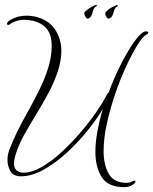

<svg xmlns="http://www.w3.org/2000/svg" viewBox="-20 -701 634 795"><path d="M494 74Q428 74 401.5 33Q375 -8 375 -72Q375 -112 383.5 -158Q392 -204 406 -250Q379 -205 339 -156Q299 -107 252.5 -65Q206 -23 158 3Q110 29 67 29Q35 29 23 7.5Q11 -14 11 -38Q11 -60 18 -79Q31 -114 49.5 -152Q68 -190 90 -229Q116 -275 139.5 -322Q163 -369 178.5 -416.5Q194 -464 194 -512Q194 -568 162 -593.5Q130 -619 77 -619Q64 -619 48 -614Q32 -609 26 -604Q19 -598 14 -598Q9 -598 9 -603Q9 -607 15 -613Q24 -621 44.5 -628.5Q65 -636 90 -636Q137 -636 175 -611.5Q213 -587 228 -535Q234 -514 234 -491Q234 -449 218.5 -403Q203 -357 178 -311Q153 -265 126 -221Q102 -182 80 -142.5Q58 -103 47 -68Q43 -56 40.5 -44.5Q38 -33 38 -25Q38 -3 50 5.5Q62 14 76 14Q112 14 153.5 -10Q195 -34 236.5 -72.5Q278 -111 315 -154.5Q352 -198 379 -237.5Q406 -277 419 -302Q425 -315 429 -316Q452 -378 479 -431.5Q506 -485 531.5 -522Q557 -559 575 -569Q578 -571 584 -571Q594 -571 594 -566Q594 -561 585 -557Q571 -550 549 -514.5Q527 -479 502.5 -426.5Q478 -374 457 -312.5Q436 -251 422.5 -189.5Q409 -128 409 -76Q409 -18 430.5 19Q452 56 504 56Q516 56 526 51H525Q532 47 537 47Q541 47 541 50Q541 56 531 63Q515 74 494 74ZM345 -624H343Q339 -624 335 -630Q331 -636 330 -642Q330 -643 329.5 -643.5Q329 -644 329 -645Q329 -651 334 -655Q339 -659 341 -660Q344 -663 353.5 -669Q363 -675 372 -679Q381 -683 381 -678Q381 -675 374 -671.5Q367 -668 362 -645Q360 -639 357 -633.5Q354 -628 345 -624ZM431 -624H429Q425 -624 421 -630Q417 -636 416 -642V-643Q416 -650 421 -654.5Q426 -659 427 -660Q430 -663 439.5 -668.5Q449 -674 458 -678Q467 -682 467 -679Q469 -675 462 -672Q455 -669 449 -645Q447 -639 444 -633.5Q441 -628 431 -624Z"/></svg>

Font: Fuggles
Style: Regular
Weight: 400
Designer: Rob Leuschke
Foundry: Robert E. Leuschke
Version: Version 1.100; ttfautohint (v1.8.3)